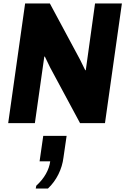

<svg xmlns="http://www.w3.org/2000/svg" viewBox="-20 -706 735 1101"><path d="M27 0 124 -686H266L439 -364L469 -303L472 -304L525 -686H679L582 0H439L268 -318L237 -382L234 -381L180 0ZM185 375 188 359Q223 327 243 291.5Q263 256 268 219H207L228 73H362L344 197Q338 247 315 293.5Q292 340 255 375Z"/></svg>

Font: Chivo Medium
Style: Bold Italic
Weight: 700
Italic angle: -8.05°
Version: Version 2.002